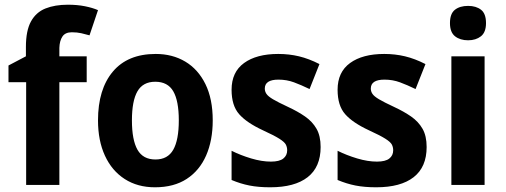

<svg xmlns="http://www.w3.org/2000/svg" viewBox="-20 -878 2149 815"><path d="M348 -529H232V-93H91V-529H16V-600L90 -639V-679Q90 -748 111.5 -787Q133 -826 173 -842Q213 -858 268 -858Q308 -858 340.5 -851.5Q373 -845 396 -835L360 -728Q343 -733 325 -737Q307 -741 285 -741Q257 -741 245 -723Q233 -705 232 -675V-639H348Z M883 -367Q883 -282 855 -218Q827 -154 772.5 -118.5Q718 -83 638 -83Q564 -83 509.5 -118Q455 -153 425.5 -217Q396 -281 396 -367Q396 -499 459 -574Q522 -649 641 -649Q712 -649 766.5 -616.5Q821 -584 852 -521Q883 -458 883 -367ZM540 -367Q540 -284 563.5 -242.5Q587 -201 640 -201Q692 -201 715.5 -242.5Q739 -284 739 -367Q739 -450 715.5 -490.5Q692 -531 639 -531Q587 -531 563.5 -490.5Q540 -450 540 -367Z M1341 -254Q1341 -169 1286 -126Q1231 -83 1127 -83Q1077 -83 1039 -90.5Q1001 -98 963 -114V-238Q1001 -219 1046 -205.5Q1091 -192 1130 -192Q1166 -192 1182.5 -205Q1199 -218 1199 -240Q1199 -253 1193.5 -264Q1188 -275 1166 -289Q1144 -303 1096 -325Q1027 -357 995 -393.5Q963 -430 963 -497Q963 -572 1016 -610.5Q1069 -649 1161 -649Q1207 -649 1249 -639Q1291 -629 1336 -606L1294 -500Q1259 -517 1228 -528.5Q1197 -540 1162 -540Q1104 -540 1104 -502Q1104 -490 1111 -479.5Q1118 -469 1139 -456.5Q1160 -444 1203 -424Q1244 -405 1275 -383.5Q1306 -362 1323.5 -331.5Q1341 -301 1341 -254Z M1791 -254Q1791 -169 1736 -126Q1681 -83 1577 -83Q1527 -83 1489 -90.5Q1451 -98 1413 -114V-238Q1451 -219 1496 -205.5Q1541 -192 1580 -192Q1616 -192 1632.5 -205Q1649 -218 1649 -240Q1649 -253 1643.5 -264Q1638 -275 1616 -289Q1594 -303 1546 -325Q1477 -357 1445 -393.5Q1413 -430 1413 -497Q1413 -572 1466 -610.5Q1519 -649 1611 -649Q1657 -649 1699 -639Q1741 -629 1786 -606L1744 -500Q1709 -517 1678 -528.5Q1647 -540 1612 -540Q1554 -540 1554 -502Q1554 -490 1561 -479.5Q1568 -469 1589 -456.5Q1610 -444 1653 -424Q1694 -405 1725 -383.5Q1756 -362 1773.5 -331.5Q1791 -301 1791 -254Z M1967 -853Q2001 -853 2022 -836.5Q2043 -820 2043 -780Q2043 -741 2021.5 -724Q2000 -707 1967 -707Q1933 -707 1911.5 -724Q1890 -741 1890 -780Q1890 -820 1911 -836.5Q1932 -853 1967 -853ZM2037 -639V-93H1896V-639Z"/></svg>

Font: Noto Sans Telugu UI SemiCondensed
Style: Bold
Weight: 700
Width: 4
Designer: Jelle Bosma - Monotype Design Team
Foundry: Monotype Imaging Inc.
Version: Version 2.005; ttfautohint (v1.8.4.7-5d5b)